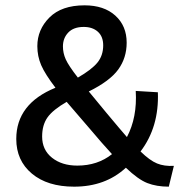

<svg xmlns="http://www.w3.org/2000/svg" viewBox="-20 -690 672 720"><path d="M632 -68 613 10Q567 10 532.5 -3.5Q498 -17 452 -61Q375 10 258 10Q158 10 99.5 -39Q41 -88 41 -169Q41 -301 188 -361Q149 -412 134.5 -445.5Q120 -479 120 -517Q120 -579 165.5 -624.5Q211 -670 297 -670Q370 -670 412.5 -631.5Q455 -593 455 -530Q455 -473 423.5 -429.5Q392 -386 313 -347Q357 -294 379 -267Q434 -201 456 -176Q495 -250 489 -349L572 -344Q577 -214 507 -122Q542 -88 569 -77Q596 -66 632 -68ZM294 -589Q256 -589 236 -568Q216 -547 216 -516Q216 -491 226.5 -467.5Q237 -444 272 -399Q324 -429 345.5 -455.5Q367 -482 367 -520Q367 -553 347 -571Q327 -589 294 -589ZM138 -178Q138 -128 175 -98.5Q212 -69 270 -69Q346 -69 400 -112Q364 -151 316 -208Q299 -228 230 -308Q178 -278 158 -249.5Q138 -221 138 -178Z"/></svg>

Font: Elaine Sans Medium
Style: Regular
Weight: 500
Designer: Wei Huang
Foundry: Wei Huang
Version: Version 2.001;December 24, 2019;FontCreator 12.0.0.2547 64-b